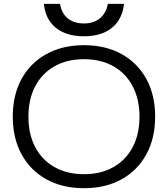

<svg xmlns="http://www.w3.org/2000/svg" viewBox="-20 -977 881 1007"><path d="M420.3 10Q307.7 10 223.5 -36.5Q139.3 -83 93.2 -167.5Q47 -252 47 -365Q47 -479 93.2 -563Q139.3 -647 223.5 -693.5Q307.7 -740 420.3 -740Q533.7 -740 617.5 -693.5Q701.3 -647 747.5 -563Q793.7 -479 793.7 -365Q793.7 -252 747.5 -167.5Q701.3 -83 617.5 -36.5Q533.7 10 420.3 10ZM420.3 -63.4Q509.3 -63.4 574.8 -100.6Q640.3 -137.7 675.9 -205.4Q711.6 -273 711.6 -365Q711.6 -457 675.9 -524.6Q640.3 -592.3 574.8 -629.4Q509.3 -666.6 420.3 -666.6Q331.7 -666.6 266 -629.4Q200.4 -592.3 164.7 -524.6Q129.1 -457 129.1 -365Q129.1 -273 164.7 -205.4Q200.4 -137.7 266 -100.6Q331.7 -63.4 420.3 -63.4ZM420.3 -786.7Q328.3 -786.7 273.1 -831Q218 -875.3 210.3 -956.7H295Q302.7 -907.4 335.4 -880.7Q368 -854 420.3 -854Q471.3 -854 503.8 -880.7Q536.3 -907.4 545.6 -956.7H630.4Q621.7 -875.3 566.8 -831Q512 -786.7 420.3 -786.7Z"/></svg>

Font: M PLUS 1 Thin
Style: Regular
Weight: 100
Designer: Coji Morishita
Foundry: UNDERFOREST DESIGN
Version: Version 1.001